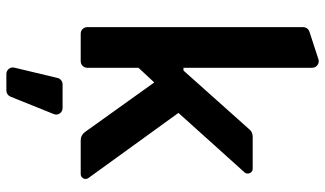

<svg xmlns="http://www.w3.org/2000/svg" viewBox="-231 -564 1031 609"><g transform="rotate(90 284.5 -259.5)"><path d="M66.1 -20.6V-705.6Q66.1 -712.4 70.1 -717.9Q74.2 -723.4 80.6 -725.5L167.6 -753.9Q170.8 -755 174 -755Q182.5 -755 188.7 -748.9Q195 -742.9 195 -733.7V-326H203.8L390.6 -535.2Q394.5 -540.1 400.6 -542.8Q406.6 -545.5 413.4 -545.5H514.9Q521.7 -545.5 526.1 -540.7Q530.5 -535.9 530.5 -529.8Q530.5 -523.8 526.6 -519.5L338.1 -310L544.4 -24.9Q547.6 -20.6 547.6 -15.6Q547.6 -9.2 543.1 -4.6Q538.7 0 532 0H424.7Q416.9 0 410.2 -3.6Q403.4 -7.1 399.1 -13.1L241.5 -233.3L195 -183.2V-20.6Q195 -12.1 188.9 -6Q182.9 0 174 0H87Q78.1 0 72.1 -6Q66.1 -12.1 66.1 -20.6ZM193.9 215.2Q193.9 223.7 200.1 229.8Q206.3 235.8 214.8 235.8H267.4Q273.8 235.8 278.9 232.2Q284.1 228.7 286.6 222.7L341.6 85.9Q343.4 81.7 343.4 78.1Q343.4 69.6 337.4 63.6Q331.3 57.5 322.4 57.5H247.5Q240.4 57.5 234.7 62Q229 66.4 227.3 73.5L194.6 210.2Q193.9 213.8 193.9 215.2Z"/></g></svg>

Font: DeltaSans SemiBold
Style: Regular
Weight: 600
Designer: Rasmus Andersson
Foundry: rsms
Version: Version 3.012